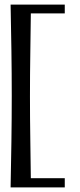

<svg xmlns="http://www.w3.org/2000/svg" viewBox="-20 -783 349 833"><path d="M261 -10V30H26L47 -10ZM261 -763V-725H47L26 -763ZM26 -763 114 -742Q113 -648 111.5 -554Q110 -460 110 -366Q110 -272 111.5 -177.5Q113 -83 114 11L26 30Q28 -70 29.5 -169Q31 -268 31 -367Q31 -466 29.5 -565Q28 -664 26 -763Z"/></svg>

Font: Ruwudu
Style: Regular
Weight: 400
Designer: Becca Hirsbrunner Spalinger
Foundry: SIL International
Version: Version 3.000